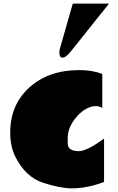

<svg xmlns="http://www.w3.org/2000/svg" viewBox="-20 -1016 647 1055"><path d="M369.1 -733.4Q341.8 -699.2 324 -699.2Q306.2 -699.2 306.2 -726.1Q306.2 -739.7 310.1 -752.4L379.9 -996.1H579.1ZM409.2 -185.1Q458.5 -185.1 551.8 -254.9V-16.1Q458.5 19 373.5 19Q313 19 217 -11.7Q121.1 -42.5 64.5 -154.3Q36.1 -210.9 36.1 -287.1Q36.1 -440.4 141.6 -535.6Q247.1 -630.9 416 -630.9Q485.8 -630.9 542 -609.9V-421.9Q528.8 -433.1 504.9 -433.1Q481 -433.1 453.6 -418Q426.3 -402.8 403.8 -377.4Q352.1 -319.3 352.1 -257.8Q352.1 -257.3 352.3 -226.3Q352.5 -195.3 389.6 -187.5Q399.4 -185.5 409.2 -185.1Z"/></svg>

Font: Fz Rammetto One
Style: Regular
Weight: 400
Designer: Vernon Adams
Foundry: Vernon Adams
Version: Vit hóa bi c Thuy @ FontZin.Com